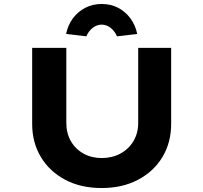

<svg xmlns="http://www.w3.org/2000/svg" viewBox="-20 -941 1024 967"><path d="M492 6Q387 6 308.5 -35.5Q230 -77 186 -150Q142 -223 142 -317V-700H314V-322Q314 -270 337 -230Q360 -190 400.5 -167.5Q441 -145 492 -145Q545 -145 586.5 -167.5Q628 -190 652 -230Q676 -270 676 -322V-700H842V-317Q842 -223 798 -150Q754 -77 675 -35.5Q596 6 492 6ZM415 -758 313 -770Q322 -815 347.5 -849Q373 -883 410 -902Q447 -921 492 -921Q538 -921 574.5 -902Q611 -883 636.5 -849Q662 -815 671 -770L569 -758Q559 -783 538 -800Q517 -817 492 -817Q467 -817 446 -800Q425 -783 415 -758Z"/></svg>

Font: Lexend Peta
Style: Bold
Weight: 700
Designer: Bonnie Shaver-Troup, Thomas Jockin
Foundry: Lexend
Version: Version 1.007